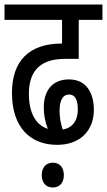

<svg xmlns="http://www.w3.org/2000/svg" viewBox="-20 -642 474 851"><path d="M233 0C335 0 396 -63 396 -155C396 -227 365 -290 286 -290C214 -290 174 -243 174 -165C174 -134 180 -102 192 -71C140 -87 108 -140 108 -226C108 -340 172 -381 267 -381H329V-554H434V-622H0V-554H255V-449H254C110 -449 33 -373 33 -230C33 -77 115 0 233 0ZM244 -151C244 -200 260 -223 286 -223C312 -223 325 -201 325 -156C325 -106 299 -74 258 -68C249 -95 244 -121 244 -151ZM165 134C165 167 183 189 214 189C246 189 263 167 263 134C263 102 246 79 214 79C183 79 165 102 165 134Z"/></svg>

Font: Noto Sans Devanagari ExtraCondensed
Style: Regular
Weight: 400
Width: 2
Designer: Jelle Bosma - Monotype Design Team
Foundry: Monotype Imaging Inc.
Version: Version 2.004